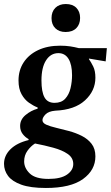

<svg xmlns="http://www.w3.org/2000/svg" viewBox="-49 -706 551 954"><path d="M179 228Q102 228 56.5 211.5Q11 195 -9 168Q-29 141 -29 108Q-29 67 3 35.5Q35 4 93 -10V-15Q76 -24 63.5 -40.5Q51 -57 51 -80Q51 -112 78 -134.5Q105 -157 138 -166V-172Q117 -180 95 -195.5Q73 -211 58 -238Q43 -265 43 -306Q43 -357 68.5 -396Q94 -435 140.5 -457Q187 -479 250 -479Q278 -479 300.5 -475.5Q323 -472 342 -467H482L476 -401L393 -415V-412Q403 -398 414 -376Q425 -354 425 -320Q425 -255 373.5 -207.5Q322 -160 225 -156Q192 -153 177 -137.5Q162 -122 162 -109Q162 -95 181 -86.5Q200 -78 230 -71Q260 -64 293.5 -55Q327 -46 357 -31Q387 -16 406 8.5Q425 33 425 71Q425 139 363.5 183.5Q302 228 179 228ZM125 7Q104 20 87.5 43Q71 66 71 96Q71 129 99 156Q127 183 192 183Q253 183 284 161.5Q315 140 315 109Q315 78 287.5 59Q260 40 216 28Q172 16 125 7ZM222 -195Q256 -195 275 -215.5Q294 -236 301.5 -268Q309 -300 309 -332Q309 -385 291.5 -413.5Q274 -442 241 -442Q203 -442 180 -406.5Q157 -371 157 -306Q157 -250 172 -222.5Q187 -195 222 -195ZM277 -547Q245 -547 226 -565.5Q207 -584 207 -616Q207 -648 226 -667Q245 -686 278 -686Q312 -686 330.5 -667Q349 -648 349 -617Q349 -585 330 -566Q311 -547 277 -547Z"/></svg>

Font: STIX Two Text SemiBold
Style: Italic
Weight: 600
Italic angle: -12°
Designer: Ross Mills, John Hudson & Paul Hanslow, Tiro Typeworks Ltd; with prior portions MicroPress Inc. and Coen Hoffman, Elsevi
Foundry: Tiro Typeworks Ltd
Version: Version 2.13 b171